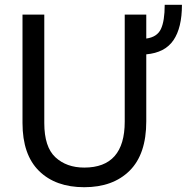

<svg xmlns="http://www.w3.org/2000/svg" viewBox="-20 -769 780 802"><path d="M332 13Q212 13 143 -55Q74 -123 74 -255V-708H165V-255Q165 -155 211.5 -112Q258 -69 332 -69Q501 -69 501 -261V-708H591V-608Q636 -614 652 -647.5Q668 -681 668 -749H740Q740 -653 704.5 -601Q669 -549 591 -542V-262Q591 -125 521.5 -56Q452 13 332 13Z"/></svg>

Font: LXGW 975 Gothic SC
Style: Regular
Weight: 400
Version: Version 2.01;February 25, 2021